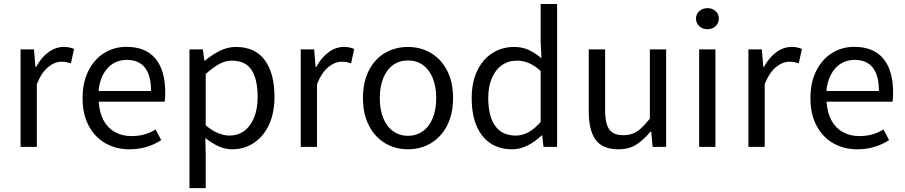

<svg xmlns="http://www.w3.org/2000/svg" viewBox="-20 -732 4510 957"><path d="M149.4 -485.8 156.7 -397.9H159.7Q184.6 -444.3 220.7 -471.2Q256.8 -498 297.4 -498Q313 -498 325 -495.6Q336.9 -493.2 349.1 -487.8L333.5 -416.5Q319.3 -420.9 309.8 -422.6Q300.3 -424.3 286.6 -424.3Q252.4 -424.3 219.5 -397.2Q186.5 -370.1 163.6 -312.5V0H82.5V-485.8Z M803.7 -270Q803.7 -242.7 800.8 -225.1H472.2Q475.1 -171.4 495.8 -132.8Q516.6 -94.2 552.5 -74Q588.4 -53.7 634.8 -53.7Q669.9 -53.7 699.2 -61.8Q728.5 -69.8 755.4 -86.9L783.7 -33.7Q712.9 12.2 625 12.2Q559.1 12.2 506.1 -17.6Q453.1 -47.4 422.4 -105Q391.6 -162.6 391.6 -242.7Q391.6 -321.8 420.9 -379.6Q450.2 -437.5 499.8 -468Q549.3 -498.5 609.4 -498.5Q706.5 -498.5 755.1 -439.5Q803.7 -380.4 803.7 -270ZM611.3 -433.6Q574.2 -433.6 544.2 -415.5Q514.2 -397.5 494.9 -362.3Q475.6 -327.1 471.2 -278.3H732.9Q732.9 -433.6 611.3 -433.6Z M1005.4 205.6H924.3V-485.8H991.2L998.5 -429.7H1001.5Q1039.1 -460.9 1077.1 -479.5Q1115.2 -498 1155.8 -498Q1251 -498 1299.6 -432.6Q1348.1 -367.2 1348.1 -249Q1348.1 -167.5 1319.8 -108.4Q1291.5 -49.3 1243.7 -18.6Q1195.8 12.2 1137.7 12.2Q1104 12.2 1071.5 -2Q1039.1 -16.1 1003.4 -43.9L1005.4 41ZM1264.2 -249Q1264.2 -336.4 1233.9 -383.1Q1203.6 -429.7 1134.8 -429.7Q1104.5 -429.7 1073.7 -413.3Q1043 -397 1005.4 -363.3V-107.4Q1036.6 -81.1 1066.9 -68.6Q1097.2 -56.2 1123.5 -56.2Q1165 -56.2 1196.8 -79.1Q1228.5 -102.1 1246.3 -145.5Q1264.2 -189 1264.2 -249Z M1545.9 -485.8 1553.2 -397.9H1556.2Q1581.1 -444.3 1617.2 -471.2Q1653.3 -498 1693.8 -498Q1709.5 -498 1721.4 -495.6Q1733.4 -493.2 1745.6 -487.8L1730 -416.5Q1715.8 -420.9 1706.3 -422.6Q1696.8 -424.3 1683.1 -424.3Q1648.9 -424.3 1616 -397.2Q1583 -370.1 1560.1 -312.5V0H1479V-485.8Z M2238.3 -243.2Q2238.3 -163.6 2208.3 -105.7Q2178.2 -47.9 2127 -17.8Q2075.7 12.2 2013.2 12.2Q1951.2 12.2 1900.1 -17.8Q1849.1 -47.9 1819.1 -105.7Q1789.1 -163.6 1789.1 -243.2Q1789.1 -323.7 1818.8 -381.3Q1848.6 -439 1899.7 -468.5Q1950.7 -498 2013.2 -498Q2075.7 -498 2127 -468.3Q2178.2 -438.5 2208.3 -380.9Q2238.3 -323.2 2238.3 -243.2ZM2154.3 -243.2Q2154.3 -299.8 2137.2 -342.3Q2120.1 -384.8 2088.1 -407.7Q2056.2 -430.7 2013.2 -430.7Q1970.7 -430.7 1939 -407.7Q1907.2 -384.8 1890.1 -342.3Q1873 -299.8 1873 -243.2Q1873 -186.5 1890.1 -144Q1907.2 -101.6 1939 -78.4Q1970.7 -55.2 2013.2 -55.2Q2056.2 -55.2 2088.1 -78.4Q2120.1 -101.6 2137.2 -144Q2154.3 -186.5 2154.3 -243.2Z M2678.7 -441.9 2674.8 -524.9V-711.9H2756.8V0H2689L2682.6 -57.1H2679.7Q2647.9 -26.4 2610.4 -7.1Q2572.8 12.2 2532.2 12.2Q2471.2 12.2 2426 -16.8Q2380.9 -45.9 2356 -103Q2331.1 -160.2 2331.1 -243.2Q2331.1 -322.8 2359.1 -380.4Q2387.2 -438 2435.3 -468Q2483.4 -498 2542 -498Q2581.5 -498 2612.5 -484.4Q2643.6 -470.7 2678.7 -441.9ZM2674.8 -123.5V-378.4Q2644.5 -405.8 2615.7 -417.7Q2586.9 -429.7 2556.2 -429.7Q2514.2 -429.7 2481.9 -407.2Q2449.7 -384.8 2431.6 -342.8Q2413.6 -300.8 2413.6 -244.1Q2413.6 -152.8 2448.2 -104.5Q2482.9 -56.2 2550.3 -56.2Q2583.5 -56.2 2613.8 -72.8Q2644 -89.4 2674.8 -123.5Z M2996.1 -485.8V-187Q2996.1 -140.1 3004.6 -112.3Q3013.2 -84.5 3033 -71.3Q3052.7 -58.1 3087.4 -58.1Q3114.7 -58.1 3135.5 -66.7Q3156.2 -75.2 3175.3 -92.5Q3194.3 -109.9 3219.2 -140.6V-485.8H3300.3V0H3232.9L3226.1 -76.2H3222.7Q3185.1 -31.7 3149.2 -9.8Q3113.3 12.2 3063 12.2Q2984.4 12.2 2949.5 -34.4Q2914.6 -81.1 2914.6 -176.3V-485.8Z M3506.3 -691.4Q3530.3 -691.4 3546.6 -676.8Q3563 -662.1 3563 -639.2Q3563 -616.2 3546.6 -601.3Q3530.3 -586.4 3506.3 -586.4Q3481.9 -586.4 3465.6 -601.3Q3449.2 -616.2 3449.2 -639.2Q3449.2 -662.1 3465.6 -676.8Q3481.9 -691.4 3506.3 -691.4ZM3545.9 -485.8V0H3464.8V-485.8Z M3777.3 -485.8 3784.7 -397.9H3787.6Q3812.5 -444.3 3848.6 -471.2Q3884.8 -498 3925.3 -498Q3940.9 -498 3952.9 -495.6Q3964.8 -493.2 3977.1 -487.8L3961.4 -416.5Q3947.3 -420.9 3937.7 -422.6Q3928.2 -424.3 3914.6 -424.3Q3880.4 -424.3 3847.4 -397.2Q3814.5 -370.1 3791.5 -312.5V0H3710.4V-485.8Z M4431.6 -270Q4431.6 -242.7 4428.7 -225.1H4100.1Q4103 -171.4 4123.8 -132.8Q4144.5 -94.2 4180.4 -74Q4216.3 -53.7 4262.7 -53.7Q4297.9 -53.7 4327.1 -61.8Q4356.4 -69.8 4383.3 -86.9L4411.6 -33.7Q4340.8 12.2 4252.9 12.2Q4187 12.2 4134 -17.6Q4081.1 -47.4 4050.3 -105Q4019.5 -162.6 4019.5 -242.7Q4019.5 -321.8 4048.8 -379.6Q4078.1 -437.5 4127.7 -468Q4177.2 -498.5 4237.3 -498.5Q4334.5 -498.5 4383.1 -439.5Q4431.6 -380.4 4431.6 -270ZM4239.3 -433.6Q4202.1 -433.6 4172.1 -415.5Q4142.1 -397.5 4122.8 -362.3Q4103.5 -327.1 4099.1 -278.3H4360.8Q4360.8 -433.6 4239.3 -433.6Z"/></svg>

Font: Varta
Style: Regular
Weight: 400
Designer: Joana Correia, Viktoriya Grabowska, Eben Sorkin
Foundry: Sorkin Type
Version: Version 1.002; ttfautohint (v1.3) -l 8 -r 24 -G 200 -x 12 -H